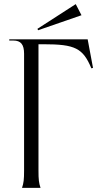

<svg xmlns="http://www.w3.org/2000/svg" viewBox="-20 -913 507 933"><path d="M87 0H177C169 -24 167 -40 167 -84V-698H192C345 -698 383 -679 424 -581L432 -583L406 -722H25V-716H45C81 -716 97 -697 97 -652V-84C97 -40 95 -24 87 0ZM165 -766 376 -839 348 -893 162 -773Z"/></svg>

Font: Sinistre
Style: Regular
Weight: 400
Designer: Jules Durand
Foundry: Collletttivo
Version: Version 69.420;Glyphs 3.2 (3217)